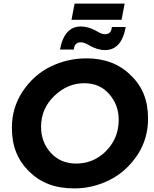

<svg xmlns="http://www.w3.org/2000/svg" viewBox="-20 -1035 853 1066"><path d="M655 -925H377L394 -1015H672ZM563 -757Q520 -757 474 -784Q449 -800 428 -800Q393 -800 390 -760H313Q337 -888 429 -888Q472 -888 519 -861Q544 -845 563 -845Q598 -845 601 -885H678Q655 -757 563 -757ZM394 11Q312 11 250.5 -12.5Q189 -36 141.5 -83Q94 -130 70 -189.2Q46 -248.5 46 -326Q46 -436 105 -526.5Q168.5 -621 262.2 -666Q356 -711 460 -711Q612 -711 706 -617Q754 -571.5 778 -512.5Q802 -453.5 802 -376Q802 -267 746 -179Q683.5 -83.5 589.5 -36.2Q495.5 11 394 11ZM403 -127Q469.5 -127 522.2 -159.5Q575 -192 607 -246.2Q639 -300.5 639 -371Q639 -452 586.5 -512.5Q534 -573 448 -573Q355 -573 281.5 -502.5Q208 -432 208 -331Q208 -246 262 -186.5Q316 -127 403 -127Z"/></svg>

Font: Argentum Sans SemiBold
Style: Italic
Weight: 600
Italic angle: -11°
Designer: Julieta Ulanovsky (font), Cristiano Sobral (main changes and remaster)
Foundry: Julieta Ulanovsky (font), Cristiano Sobral (main changes and remaster)
Version: Version 2.007;June 15, 2022;FontCreator 14.0.0.2814 64-bit; 